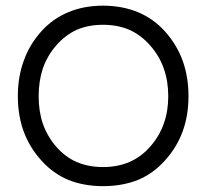

<svg xmlns="http://www.w3.org/2000/svg" viewBox="-20 -633 717 667"><path d="M337.9 13.7Q404.3 13.7 459 -7.8Q512.7 -30.3 552.7 -75.2Q593.8 -120.1 614.3 -175.8Q634.8 -231.4 634.8 -298.8Q634.8 -366.2 614.3 -422.9Q593.8 -478.5 552.7 -524.4Q512.7 -568.4 459 -590.8Q404.3 -613.3 337.9 -613.3Q271.5 -613.3 217.8 -590.8Q163.1 -568.4 123 -523.4Q82 -477.5 62.5 -421.9Q42 -366.2 42 -298.8Q42 -231.4 62.5 -175.8Q83 -120.1 124 -75.2Q164.1 -30.3 217.8 -7.8Q272.5 13.7 337.9 13.7ZM337.9 -52.7Q287.1 -52.7 246.1 -70.3Q206.1 -87.9 174.8 -124Q144.5 -159.2 128.9 -203.1Q114.3 -246.1 114.3 -298.8Q114.3 -351.6 128.9 -395.5Q144.5 -439.5 174.8 -474.6Q206.1 -510.7 246.1 -529.3Q287.1 -546.9 337.9 -546.9Q388.7 -546.9 429.7 -529.3Q470.7 -510.7 502 -474.6Q533.2 -439.5 548.8 -395.5Q564.5 -351.6 564.5 -298.8Q564.5 -246.1 548.8 -203.1Q533.2 -159.2 502 -124Q470.7 -87.9 429.7 -70.3Q388.7 -52.7 337.9 -52.7Z"/></svg>

Font: TextaAlt
Style: Regular
Weight: 400
Designer: Daniel Hernandez & Miguel Hernandez
Version: Version 1.005;com.myfonts.easy.latinotype.texta.alt-regular.